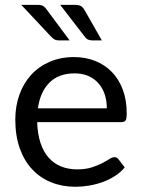

<svg xmlns="http://www.w3.org/2000/svg" viewBox="-20 -744 568 772"><path d="M409.5 -308.5Q409.5 -339.5 400.8 -365.2Q392 -391 375.2 -409.8Q358.5 -428.5 334.5 -438.8Q310.5 -449 280 -449Q216 -449 178.8 -411.8Q141.5 -374.5 132.5 -308.5ZM481.5 -71Q465 -51 442 -36.2Q419 -21.5 392.8 -12Q366.5 -2.5 338.5 2.2Q310.5 7 283 7Q230.5 7 186.2 -10.8Q142 -28.5 109.8 -62.8Q77.5 -97 59.5 -147.5Q41.5 -198 41.5 -263.5Q41.5 -316.5 57.8 -362.5Q74 -408.5 104.5 -442.2Q135 -476 179 -495.2Q223 -514.5 278 -514.5Q323.5 -514.5 362.2 -499.2Q401 -484 429.2 -455.2Q457.5 -426.5 473.5 -384.2Q489.5 -342 489.5 -288Q489.5 -267 485 -260Q480.5 -253 468 -253H129.5Q131 -205 142.8 -169.5Q154.5 -134 175.5 -110.2Q196.5 -86.5 225.5 -74.8Q254.5 -63 290.5 -63Q324 -63 348.2 -70.8Q372.5 -78.5 390 -87.5Q407.5 -96.5 419.2 -104.2Q431 -112 439.5 -112Q450.5 -112 456.5 -103.5ZM281 -724.5Q297.5 -724.5 306 -719.2Q314.5 -714 320.5 -702.5L389.5 -581.5H352.5Q342 -581.5 334.8 -584.5Q327.5 -587.5 321.5 -595.5L222 -724.5ZM130.5 -724.5Q147 -724.5 154.8 -719Q162.5 -713.5 170 -702.5L260 -581.5H217Q207 -581.5 200.2 -584.8Q193.5 -588 186.5 -595.5L65.5 -724.5Z"/></svg>

Font: Lato-Regular
Style: Regular
Weight: 400
Designer: Lukasz Dziedzic with Adam Twardoch and Botio Nikoltchev
Foundry: tyPoland Lukasz Dziedzic
Version: Version 2.015; 2015-08-06; http://www.latofonts.com/